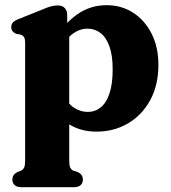

<svg xmlns="http://www.w3.org/2000/svg" viewBox="-20 -508 676 760"><path d="M246 -449V-398.5L254 -383V127Q254 147 258 155.2Q262 163.5 270 167.5L286.5 172.5Q297.5 177.5 302.8 185Q308 192.5 308 203Q308 217 299 225Q290 233 272.5 233H64.5Q47.5 233 38.2 225Q29 217 29 203Q29 192.5 34.2 185Q39.5 177.5 50.5 172.5L63.5 167.5Q71.5 163.5 75.5 155.2Q79.5 147 79.5 127V-338Q79.5 -354.5 75 -361.2Q70.5 -368 61.5 -371L44.5 -374Q35 -378 29.8 -384.2Q24.5 -390.5 24.5 -400.5Q24.5 -412 31.2 -419.2Q38 -426.5 54.5 -433L148 -470.5Q168.5 -479.5 182.5 -483Q196.5 -486.5 209 -486.5Q227 -486.5 236.5 -476Q246 -465.5 246 -449ZM221.5 -316 193.5 -349.5Q234 -414.5 285.5 -451Q337 -487.5 402 -487.5Q461 -487.5 507.2 -457.5Q553.5 -427.5 580.2 -374.5Q607 -321.5 607 -251.5Q607 -171.5 574.8 -112Q542.5 -52.5 487 -19.8Q431.5 13 362 13Q302.5 13 257.8 -13.5Q213 -40 182.5 -92L226 -136.5Q248 -98 273.2 -81.5Q298.5 -65 327.5 -65Q356.5 -65 378.8 -83Q401 -101 413.5 -138.5Q426 -176 426 -233Q426 -288.5 413.2 -324.2Q400.5 -360 378 -377.2Q355.5 -394.5 327 -394.5Q296 -394.5 269.5 -375.5Q243 -356.5 221.5 -316Z"/></svg>

Font: Fraunces 28pt Soft Wonky
Style: Bold
Weight: 700
Version: Version 1.000;[b76b70a41]